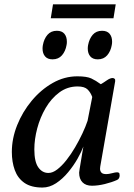

<svg xmlns="http://www.w3.org/2000/svg" viewBox="-20 -844 613 879"><path d="M174.3 14.6Q122.6 14.6 91.8 -6.8Q61 -28.3 47.6 -65.4Q34.2 -102.5 34.2 -148.4Q34.2 -210 58.6 -271Q83 -332 125.2 -382.8Q167.5 -433.6 221.2 -464.1Q274.9 -494.6 334 -494.6Q377 -494.6 397.9 -484.9Q418.9 -475.1 441.4 -458.5Q453.6 -465.3 469 -476.1Q484.4 -486.8 495.6 -486.8Q500.5 -486.8 504.4 -483.6Q508.3 -480.5 507.3 -472.2L439 -82Q438 -75.2 438 -71.8Q438 -61 444.1 -54Q450.2 -46.9 466.8 -46.9Q477.1 -46.9 492.7 -51Q508.3 -55.2 515.6 -55.2Q520 -55.2 523.9 -53.2Q527.8 -51.3 527.8 -40.5Q527.8 -34.7 525.1 -28.8Q522.5 -22.9 515.6 -20Q491.7 -9.3 460 -1.5Q428.2 6.3 400.9 6.3Q373 6.3 357.7 -9.3Q342.3 -24.9 342.3 -53.7Q342.3 -56.6 344.5 -70.3Q346.7 -84 349.9 -103Q353 -122.1 356.2 -141.1Q359.4 -160.2 361.8 -173.3Q353 -149.4 335 -117.4Q316.9 -85.4 291.7 -55.2Q266.6 -24.9 236.6 -5.1Q206.5 14.6 174.3 14.6ZM201.7 -52.2Q221.2 -52.2 242.2 -68.4Q263.2 -84.5 284.2 -111.1Q305.2 -137.7 323.7 -169.4Q342.3 -201.2 357.2 -232.9Q372.1 -264.6 380.9 -291L402.3 -399.9Q395 -420.4 381.1 -434.3Q367.2 -448.2 335.4 -448.2Q288.6 -448.2 251.7 -420.9Q214.8 -393.6 189.2 -349.9Q163.6 -306.2 150.4 -256.1Q137.2 -206.1 137.2 -160.2Q137.2 -103.5 155.3 -77.9Q173.3 -52.2 201.7 -52.2ZM427.7 -572.3Q404.8 -572.3 393.3 -585.9Q381.8 -599.6 381.8 -621.6Q381.8 -629.9 383.3 -637.7Q388.7 -666.5 404.5 -684.8Q420.4 -703.1 447.3 -703.1Q470.2 -703.1 481.7 -689.5Q493.2 -675.8 493.2 -653.3Q493.2 -649.9 492.9 -645.8Q492.7 -641.6 491.7 -637.7Q486.8 -609.4 470.7 -590.8Q454.6 -572.3 427.7 -572.3ZM220.7 -572.3Q197.8 -572.3 186.3 -585.9Q174.8 -599.6 174.8 -621.6Q174.8 -629.9 176.3 -637.7Q181.6 -666.5 197.5 -684.8Q213.4 -703.1 240.2 -703.1Q263.2 -703.1 274.7 -689.5Q286.1 -675.8 286.1 -653.3Q286.1 -649.9 285.9 -645.8Q285.6 -641.6 284.7 -637.7Q279.8 -609.4 263.7 -590.8Q247.6 -572.3 220.7 -572.3ZM212.4 -760.3 222.7 -824.2H509.8L499.5 -760.3Z"/></svg>

Font: Gelasio
Style: Italic
Weight: 400
Italic angle: -8.5°
Designer: Eben Sorkin
Foundry: Eben Sorkin
Version: Version 1.008